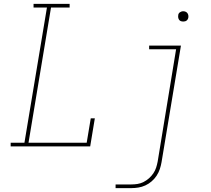

<svg xmlns="http://www.w3.org/2000/svg" viewBox="-20 -755 1090 990"><path d="M35 0V-19H106L222 -716H153V-735H339V-716H243L127 -19H427L448 -145H469L445 0ZM576 215V196H657Q673 196 689 193.5Q705 191 720 183.5Q735 176 748 164.5Q761 153 770.5 139Q780 125 785 109.5Q790 94 793 78L888 -501H749V-520H913L813 81Q810 99 804 117Q798 135 787.5 151Q777 167 762 180Q747 193 729.5 201Q712 209 693.5 212Q675 215 657 215ZM925 -644Q918 -644 912.5 -646Q907 -648 903.5 -653Q900 -658 899 -664Q898 -670 899 -676Q899 -681 901.5 -685Q904 -689 907.5 -691.5Q911 -694 915.5 -695.5Q920 -697 925 -697Q931 -697 937 -694.5Q943 -692 946.5 -687Q950 -682 951 -676Q952 -670 951 -664Q950 -659 947.5 -655Q945 -651 941.5 -648.5Q938 -646 933.5 -645Q929 -644 925 -644Z"/></svg>

Font: Iosevka Etoile Thin Oblique
Style: Regular
Weight: 100
Italic angle: -9°
Designer: Belleve Invis
Foundry: Belleve Invis
Version: Version 15.5.2; ttfautohint (v1.8.4)